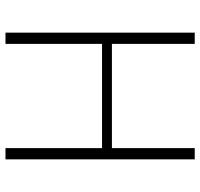

<svg xmlns="http://www.w3.org/2000/svg" viewBox="-35 -695 730 700"><g transform="rotate(90 330.0 -345.0)"><path d="M520 -690V-388H140V-690H99V0H140V-352H520V0H561V-690Z"/></g></svg>

Font: Exo 2 Extra Light
Style: Regular
Weight: 250
Designer: Natanael Gama
Version: Version 1.001;PS 001.001;hotconv 1.0.88;makeotf.lib2.5.64775